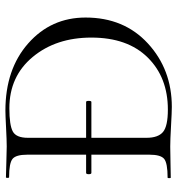

<svg xmlns="http://www.w3.org/2000/svg" viewBox="8 -676 671 728"><g transform="rotate(-90 344.0 -311.5)"><path d="M289 -627Q446 -627 544 -540.5Q642 -454 642 -323Q642 -177 543.5 -86.5Q445 4 303 4Q284 4 231 1Q178 -2 153 -2Q130 -2 89.5 -1Q49 0 35 0Q33 0 33 -6Q33 -12 35 -12Q90 -12 106 -25Q122 -38 122 -81V-301H53Q48 -301 48 -311Q48 -321 53 -321H122V-544Q122 -587 106 -600Q90 -613 36 -613Q34 -613 34 -619Q34 -625 36 -625Q51 -625 90.5 -623.5Q130 -622 153 -622Q176 -622 224 -624.5Q272 -627 289 -627ZM293 -11Q415 -11 490.5 -87.5Q566 -164 566 -301Q566 -435 492.5 -523.5Q419 -612 298 -612Q234 -612 210 -599Q186 -586 186 -542V-321H322Q326 -321 326 -311Q326 -301 322 -301H186V-92Q186 -48 208 -29.5Q230 -11 293 -11Z"/></g></svg>

Font: Cormorant
Style: Regular
Weight: 400
Designer: Christian Thalmann (Catharsis Fonts)
Version: Version 1.000;PS 001.000;hotconv 1.0.70;makeotf.lib2.5.58329